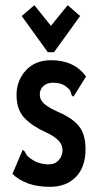

<svg xmlns="http://www.w3.org/2000/svg" viewBox="-20 -712 390 743"><path d="M173 11Q80 11 28 -39L64 -123L67 -132L74 -128Q78 -121 82 -114Q86 -107 99 -98Q129 -76 169 -76Q193 -76 207.5 -92.5Q222 -109 222 -131Q222 -151 207 -167.5Q192 -184 156 -201Q108 -222 76 -254Q44 -286 44 -345Q44 -400 80 -439.5Q116 -479 178 -479Q267 -479 313 -416L270 -347L265 -338L258 -342Q256 -350 253 -358Q250 -366 237 -376Q226 -385 212.5 -388.5Q199 -392 185 -392Q163 -392 148.5 -379.5Q134 -367 134 -346Q134 -325 151.5 -310Q169 -295 207 -278Q262 -254 286.5 -222.5Q311 -191 311 -135Q311 -65 273.5 -27Q236 11 173 11ZM113 -692 177 -612 242 -692 290 -650 189 -510H165L64 -650Z"/></svg>

Font: Inconsolata ExtraCondensed ExtraBold
Style: Regular
Weight: 800
Width: 2
Monospace: yes
Designer: Raph Levien, Cyreal, Brenton Simpson
Foundry: Raph Levien, Cyreal, Google
Version: Version 3.001; ttfautohint (v1.8.2.53-6de2)